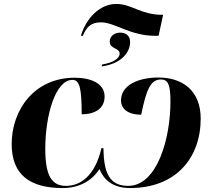

<svg xmlns="http://www.w3.org/2000/svg" viewBox="-20 -941 1078 971"><path d="M389 -760H399C418 -805 440 -828 491 -828C560 -828 639 -760 762 -760H782L805 -866H802C691 -866 647 -921 568 -921C483 -921 415 -847 389 -760ZM497 -615 494 -605C602 -620 638 -683 638 -728C638 -758 620 -776 587 -776C559 -776 535 -758 535 -731C535 -692 585 -700 585 -670C585 -643 547 -623 497 -615ZM297 10C381 10 445 -27 483 -86C504 -34 548 10 638 10C872 10 995 -145 995 -341C995 -481 905 -549 781 -549C682 -549 592 -512 592 -433C592 -393 624 -361 694 -361C721 -493 743 -539 794 -539C832 -539 842 -508 842 -426C842 -243 776 -1 628 -1C531 -1 505 -70 503 -192H493C461 -52 387 -1 314 -1C242 -1 209 -51 209 -188C209 -357 260 -537 346 -537C382 -537 393 -499 393 -363C463 -363 509 -394 509 -453C509 -520 438 -548 358 -548C151 -548 39 -382 39 -213C39 -58 130 10 297 10Z"/></svg>

Font: Noto Serif Display ExtraBold
Style: Italic
Weight: 800
Italic angle: -12°
Designer: Monotype Design Team
Foundry: Monotype Imaging Inc.
Version: Version 2.009